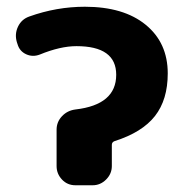

<svg xmlns="http://www.w3.org/2000/svg" viewBox="-20 -550 548 570"><path d="M32 -419 30 -425Q23 -449 33.5 -471Q44 -493 67 -501Q148 -530 232 -530Q347 -530 412.5 -476.5Q478 -423 478 -332Q478 -254 440 -205.5Q402 -157 320 -131Q312 -128 312 -120V-57Q312 -34 295 -17Q278 0 255 0H204Q180 0 164 -17Q148 -34 148 -57V-165Q148 -188 164 -205Q180 -222 204 -225Q325 -239 325 -328Q325 -413 207 -413Q159 -413 98 -388Q77 -380 57.5 -389Q38 -398 32 -419Z"/></svg>

Font: Rounded Mplus 1c ExtraBold
Style: Regular
Weight: 800
Version: Version 1.059.20150529